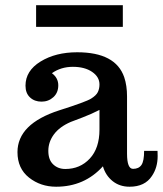

<svg xmlns="http://www.w3.org/2000/svg" viewBox="-20 -705 623 735"><path d="M46.9 0ZM466.3 -116.7Q466.3 -58.6 489.3 -58.6Q511.2 -58.6 521.5 -73.5Q531.7 -88.4 531.7 -127.4H583Q583.5 -121.1 583.5 -107.4Q583.5 -63.5 561.5 -31.2Q534.7 9.8 476.1 9.8Q438 9.8 411.1 -11.7Q384.3 -33.2 374 -68.4Q303.2 9.8 194.8 9.8Q135.3 9.8 91.1 -25.1Q46.9 -60.1 46.9 -122.6Q46.9 -231 207 -282.7Q308.6 -314.9 328.6 -327.4Q348.6 -339.8 354.7 -352.8Q360.8 -365.7 360.8 -381.8Q360.8 -410.6 332.5 -429.9Q304.2 -449.2 258.8 -449.2Q213.4 -449.2 178.7 -424.8Q203.1 -406.7 203.1 -378.4Q203.1 -350.1 184.3 -333Q165.5 -315.9 138.9 -315.9Q112.3 -315.9 95 -332Q77.6 -348.1 77.6 -377Q77.6 -434.1 135.3 -469.5Q192.9 -504.9 275.4 -504.9Q422.9 -504.9 455.6 -409.2Q466.3 -377.4 466.3 -335.9ZM230 -58.1Q286.6 -58.1 323.7 -97.9Q360.8 -137.7 360.8 -209V-284.2Q329.6 -268.1 294.7 -254.9Q259.8 -241.7 251 -238.3Q208 -219.7 186.5 -190.7Q165 -161.6 165 -127.4Q165 -93.3 183.6 -75.7Q202.1 -58.1 230 -58.1ZM118.2 -602.1V-685.1H450.2V-602.1Z"/></svg>

Font: Arbutus Slab
Style: Regular
Weight: 400
Version: Version 1.002; ttfautohint (v0.92) -l 10 -r 16 -G 200 -x 7 -